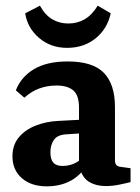

<svg xmlns="http://www.w3.org/2000/svg" viewBox="-20 -650 495 678"><path d="M145 8Q90 8 57 -21Q24 -50 24 -98Q24 -138 46.5 -165Q69 -192 106 -206.5Q143 -221 185 -223L280 -228V-180L219 -176Q184 -175 171 -157Q158 -139 158 -113Q158 -88 168 -76Q178 -64 201 -64Q224 -64 244 -73.5Q264 -83 277 -99L287 -71Q268 -33 231 -12.5Q194 8 145 8ZM36 -331Q54 -378 99.5 -405.5Q145 -433 219 -433Q308 -433 347 -392.5Q386 -352 386 -272V-83Q386 -63 405 -61L441 -56V-7Q426 -3 401.5 2Q377 7 355 7Q317 7 292 -9.5Q267 -26 259 -69V-270Q259 -314 238.5 -331Q218 -348 180 -348Q147 -348 118.5 -337.5Q90 -327 66 -305ZM217 -481Q159 -481 118 -516Q77 -551 69 -603L121 -630Q139 -597 164.5 -582Q190 -567 221 -567Q253 -567 279 -582Q305 -597 325 -630L371 -603Q359 -548 317.5 -514.5Q276 -481 217 -481Z"/></svg>

Font: Yrsa
Style: Regular
Weight: 400
Designer: Anna Giedrys (Yrsa+Rasa design), David Brezina (Yrsa art-direction, Rasa art-direction, design)
Foundry: Rosetta Type Foundry
Version: Version 2.004